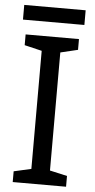

<svg xmlns="http://www.w3.org/2000/svg" viewBox="-58 -890 456 925"><g transform="rotate(5 169.5 -427.5)"><path d="M298 0H40V-52L124 -71V-642L40 -662V-714H298V-662L214 -642V-71L298 -52ZM318 -855V-784H21V-855Z"/></g></svg>

Font: Noto Sans Old Sogdian
Style: Regular
Weight: 400
Designer: Monotype Design Team
Foundry: Monotype Imaging Inc.
Version: Version 2.002; ttfautohint (v1.8.4.7-5d5b)